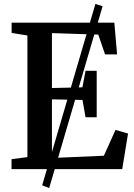

<svg xmlns="http://www.w3.org/2000/svg" viewBox="-20 -858 680 974"><path d="M194 82 464 -838 500.5 -826.5 229.5 96ZM119 -61V-678L39 -691V-743H560L574 -582H513L478.5 -682.5L243.5 -690V-411.5L398 -415L414 -499H470.5V-263H414L398.5 -351L243.5 -354V-56.5L507 -68L566 -199L629.5 -180.5L600 0H38.5V-50.5Z"/></svg>

Font: Merriweather 28pt SemiBold
Style: Regular
Weight: 600
Version: Version 2.100